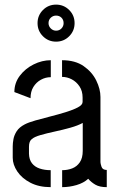

<svg xmlns="http://www.w3.org/2000/svg" viewBox="-20 -795 507 815"><path d="M218 -618.2Q185.2 -618.2 162.3 -641.1Q139.4 -663.9 139.4 -696.8Q139.4 -729.6 162.3 -752.5Q185.1 -775.4 218 -775.4Q250.8 -775.4 273.7 -752.5Q296.6 -729.7 296.6 -696.8Q296.6 -664 273.7 -641.1Q250.9 -618.2 218 -618.2ZM218 -664.8Q232 -664.8 241 -674.3Q250 -683.8 250 -696.8Q250 -710.8 241 -719.8Q232 -728.8 218 -728.8Q205 -728.8 195.5 -719.8Q186 -710.8 186 -696.8Q186 -683.8 195.5 -674.3Q205 -664.8 218 -664.8ZM195.2 -0.6Q145.2 -0.6 109 -19.4Q72.8 -38.2 53.4 -67.2Q34 -96.2 34 -125.4V-173.4Q34 -187.6 37.1 -204.5Q40.2 -221.4 50.9 -238.1Q61.6 -254.8 85 -267Q101 -275.4 130.5 -283.8Q160 -292.2 194.1 -300.8Q228.2 -309.4 259.3 -319Q290.4 -328.6 310.5 -339.2Q330.6 -349.8 330.6 -362.2V-381Q330.6 -408.8 317.4 -428.4Q304.2 -448 284.5 -458.3Q264.8 -468.6 243.4 -468.6V-539.4Q299 -539.4 334.9 -514.5Q370.8 -489.6 388.6 -453.3Q406.4 -417 406.4 -383.4V-106.8Q406.4 -100.8 410.9 -87.2Q415.4 -73.6 433.2 -73.6V-0.6Q403 -0.6 385.1 -10.9Q367.2 -21.2 354.4 -36.2Q335.4 -18.4 305 -9.5Q274.6 -0.6 243.8 -0.6V-72.6Q266.6 -72.6 286.4 -80.2Q306.2 -87.8 318.7 -106Q331.2 -124.2 331.2 -154.6V-273.2Q310.4 -261.8 278.6 -252.9Q246.8 -244 212.8 -236.7Q178.8 -229.4 152.1 -221.7Q125.4 -214 114.8 -204.4Q103 -195.4 103 -171.8V-142.8Q103.6 -117.6 115.6 -102.1Q127.6 -86.6 148.5 -79.6Q169.4 -72.6 195.2 -72.6ZM109.6 -378.2 41 -404.2Q41 -442.8 64 -473.3Q87 -503.8 122.7 -521.6Q158.4 -539.4 195.6 -539.4V-467.4Q173.4 -467.4 153.6 -456.5Q133.8 -445.6 121.7 -425.9Q109.6 -406.2 109.6 -378.2Z"/></svg>

Font: Stick No Bills ExtraLight
Style: Regular
Weight: 200
Designer: Kosala Senevirathne, Siva Puranthara, Lasantha Premarathna, Tharique Azeez
Foundry: mooniak
Version: Version 2.000